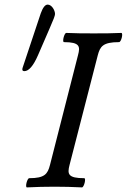

<svg xmlns="http://www.w3.org/2000/svg" viewBox="-20 -811 551 834"><path d="M86 -502C105 -502 125 -525 145 -571L194 -684C212 -725 219 -743 219 -750C219 -766 205 -791 187 -791C176 -791 166 -778 157 -753L79 -519C78 -516 77 -513 77 -510C77 -505 79 -502 86 -502ZM97 3C137 1 177 0 217 0C256 0 296 1 336 3C345 3 355 -37 346 -37C275 -37 272 -55 282 -94L405 -572C415 -609 427 -628 497 -628C507 -628 516 -668 507 -668C467 -666 427 -666 387 -666C348 -666 308 -666 268 -668C259 -668 249 -628 258 -628C327 -628 329 -609 319 -572L197 -94C187 -55 174 -37 107 -37C98 -37 88 3 97 3Z"/></svg>

Font: Junicode Two Beta SemiCondensed Medium
Style: Italic
Weight: 500
Width: 4
Italic angle: -10°
Version: Version 1.063